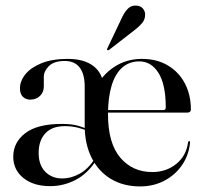

<svg xmlns="http://www.w3.org/2000/svg" viewBox="-20 -658 725 688"><path d="M300 -186.5Q280.5 -195 259.2 -200.5Q238 -206 212 -206Q166.5 -206 142.5 -180.2Q118.5 -154.5 118.5 -110Q118.5 -67 142 -42.8Q165.5 -18.5 203.5 -18.5Q234 -18.5 264.5 -35Q295 -51.5 320 -89L325.5 -85Q295 -36.5 251.8 -13.8Q208.5 9 159.5 9Q100 9 63.8 -20.2Q27.5 -49.5 27.5 -96.5Q27.5 -148 70.8 -181Q114 -214 202 -214Q237 -214 260.2 -207.2Q283.5 -200.5 303.5 -191ZM664 -265.5Q664 -260.5 660.8 -257.5Q657.5 -254.5 651.5 -254.5H352V-263.5H565Q574 -263.5 574 -273Q574 -355 548 -396.5Q522 -438 479.5 -438Q442.5 -438 417.5 -415.5Q392.5 -393 379.8 -350.5Q367 -308 367 -248.5Q367 -145 411 -93.2Q455 -41.5 525.5 -41.5Q575.5 -41.5 611.5 -70.5Q647.5 -99.5 654 -148.5Q655.5 -152.5 657.5 -152.5Q659 -152.5 660.2 -151.5Q661.5 -150.5 661 -147.5Q657 -102.5 632.5 -66.8Q608 -31 569 -10.5Q530 10 482 10Q422 10 377.5 -16.8Q333 -43.5 308.2 -92.8Q283.5 -142 283.5 -208.5V-348Q283.5 -392.5 265.5 -416Q247.5 -439.5 212 -439.5Q173.5 -439.5 155.2 -421.2Q137 -403 137 -382.5V-348Q137 -327.5 123.2 -314.2Q109.5 -301 88.5 -301Q72.5 -301 62 -311.2Q51.5 -321.5 51.5 -341.5Q51.5 -367.5 71 -391.8Q90.5 -416 128.8 -431.5Q167 -447 222.5 -447Q281.5 -447 315 -421.2Q348.5 -395.5 352 -346L322 -341Q345 -389 389 -418Q433 -447 488.5 -447Q542 -447 581.5 -423.5Q621 -400 642.5 -359Q664 -318 664 -265.5ZM414 -588.5Q424.5 -612.5 436.8 -625.5Q449 -638.5 465.5 -638Q483.5 -638 492 -627.5Q500.5 -617 500 -605.5Q500 -588 489 -575Q478 -562 462 -550L370.5 -479Q369 -478.5 367.2 -478Q365.5 -477.5 364 -479Q363 -480.5 363.5 -482Q364 -483.5 365 -485.5Z"/></svg>

Font: Fraunces 96pt
Style: Regular
Weight: 400
Version: Version 1.000;[b76b70a41]